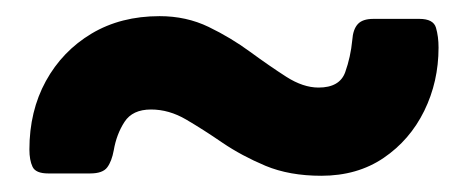

<svg xmlns="http://www.w3.org/2000/svg" viewBox="-20 -650 580 239"><path d="M525.9 -590.8Q525.9 -548.3 508.1 -512Q490.2 -475.6 457.5 -453.4Q424.8 -431.2 379.9 -431.2Q340.3 -431.2 310.5 -443.6Q280.8 -456.1 256.8 -472.4Q232.9 -488.8 211.7 -501.2Q190.4 -513.7 168 -513.7Q145 -513.7 135 -498.3Q125 -482.9 121.6 -462.9Q119.1 -449.2 113.5 -441.7Q107.9 -434.1 92.3 -434.1H40Q24.4 -434.1 20.5 -442.4Q16.6 -450.7 16.6 -463.9Q16.6 -511.7 37.1 -549.1Q57.6 -586.4 94 -608.2Q130.4 -629.9 178.7 -629.9Q211.9 -629.9 239.7 -616.5Q267.6 -603 291.5 -585.4Q315.4 -567.9 336.4 -554.4Q357.4 -541 376.5 -541Q402.8 -541 409.7 -560.1Q416.5 -579.1 418.5 -600.1Q419.4 -613.3 425.3 -619.9Q431.2 -626.5 444.8 -626.5H502Q519.5 -626.5 522.7 -615.5Q525.9 -604.5 525.9 -590.8Z"/></svg>

Font: Belanosima SemiBold
Style: Regular
Weight: 600
Designer: The DocRepair Project, Santiago Orozco
Foundry: Google
Version: Version 2.000